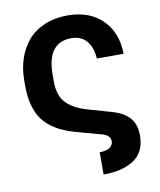

<svg xmlns="http://www.w3.org/2000/svg" viewBox="-84 -619 730 878"><g transform="rotate(-10 281.5 -180.5)"><path d="M325.7 192.4V88.9Q355 88.9 371.6 78.6Q388.2 68.4 388.7 48.8Q388.2 18.6 346.2 9.3L227.1 -23.4Q194.8 -33.2 169.9 -44.7Q145 -56.2 120.1 -75.4Q95.2 -94.7 79.1 -119.6Q63 -144.5 53 -181.4Q43 -218.3 43 -264.6V-293.9Q43 -347.7 58.3 -394Q73.7 -440.4 103.5 -476.1Q133.3 -511.7 181.2 -532.2Q229 -552.7 289.6 -552.7Q389.2 -552.7 449.5 -494.6Q509.8 -436.5 511.7 -335.4H387.2Q384.8 -386.7 359.1 -417Q333.5 -447.3 288.1 -447.3Q175.3 -447.3 175.3 -295.9V-266.1Q175.3 -200.2 208 -166.3Q240.7 -132.3 302.7 -114.3L421.9 -80.1Q469.7 -64.9 495.1 -35.4Q520.5 -5.9 520.5 46.4Q520.5 85 506.1 113.5Q491.7 142.1 465.1 158.9Q438.5 175.8 403.8 184.1Q369.1 192.4 325.7 192.4Z"/></g></svg>

Font: Interop SemBd
Style: Regular
Weight: 600
Designer: Rasmus Andersson, Google, Jang Haemin
Foundry: jhaemin
Version: Version 1.007